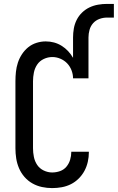

<svg xmlns="http://www.w3.org/2000/svg" viewBox="-20 -955 603 983"><path d="M247 8Q221 8 195 2.5Q169 -3 146 -16Q123 -29 105.5 -49Q88 -69 77.5 -93.5Q67 -118 63 -144Q59 -170 59 -196V-539Q59 -563 61.5 -587Q64 -611 71.5 -634Q79 -657 92.5 -677.5Q106 -698 124.5 -713Q143 -728 166.5 -735.5Q190 -743 214 -743Q236 -743 256.5 -737.5Q277 -732 295.5 -720.5Q314 -709 328.5 -693.5Q343 -678 354 -659V-763Q354 -786 358 -809Q362 -832 372.5 -853Q383 -874 400 -890.5Q417 -907 438 -917Q459 -927 482 -931Q505 -935 528 -935H563V-865H528Q508 -865 489 -858Q470 -851 457 -836.5Q444 -822 438.5 -802.5Q433 -783 433 -763V-554H354Q354 -575 346 -595.5Q338 -616 323.5 -631Q309 -646 289 -654.5Q269 -663 248 -663Q225 -663 204 -653Q183 -643 170.5 -624.5Q158 -606 153.5 -583.5Q149 -561 149 -539V-196Q149 -174 153.5 -151.5Q158 -129 170.5 -110.5Q183 -92 204 -82Q225 -72 247 -72Q268 -72 287.5 -79Q307 -86 320 -101.5Q333 -117 339 -137Q345 -157 345 -177V-178H435V-176Q435 -151 429.5 -126.5Q424 -102 412.5 -80.5Q401 -59 383 -41Q365 -23 343 -12Q321 -1 296.5 3.5Q272 8 247 8Z"/></svg>

Font: Iosevka Curly Slab Medium
Style: Regular
Weight: 500
Monospace: yes
Designer: Belleve Invis
Foundry: Belleve Invis
Version: Version 22.1.2; ttfautohint (v1.8.4)